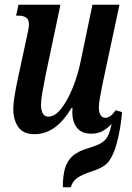

<svg xmlns="http://www.w3.org/2000/svg" viewBox="-20 -556 556 810"><path d="M126 10Q77 10 56.5 -21Q36 -52 36 -95Q36 -118 41.5 -151.5Q47 -185 54 -218L95 -409Q98 -423 100 -433.5Q102 -444 102 -453Q102 -474 90 -482Q78 -490 58 -490H48L58 -536H235L172 -237Q163 -192 158 -162.5Q153 -133 153 -112Q153 -95 159.5 -79.5Q166 -64 184 -64Q212 -64 238.5 -98Q265 -132 286.5 -185Q308 -238 320 -296L370 -536H484L412 -199Q406 -168 401.5 -143Q397 -118 397 -103Q397 -83 404 -71Q411 -59 425 -59Q446 -59 468 -91L495 -83Q492 -47 486 -12.5Q480 22 472 51Q459 97 440 123.5Q421 150 370 166Q319 183 301.5 198Q284 213 279 234H245Q245 187 254 155Q263 123 286.5 102Q310 81 356 68Q391 57 407 47.5Q423 38 434 20Q440 9 444 -5Q448 -19 451 -33Q433 -14 412.5 -3Q392 8 366 8Q324 8 304.5 -17Q285 -42 285 -84Q285 -87 285.5 -91.5Q286 -96 286 -101H282Q247 -43 208.5 -16.5Q170 10 126 10Z"/></svg>

Font: Noto Serif ExtraCondensed SemiBold
Style: Italic
Weight: 600
Width: 2
Italic angle: -12°
Designer: Monotype Design Team
Foundry: Monotype Imaging Inc.
Version: Version 2.013